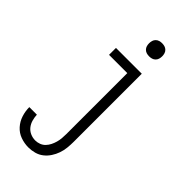

<svg xmlns="http://www.w3.org/2000/svg" viewBox="-289 -799 1078 1078"><g transform="rotate(45 250.0 -259.5)"><path d="M185 213Q153 213 122.5 202Q92 191 70.5 167Q49 143 39 112Q29 81 29 49H89Q90 69 95.5 89Q101 109 113.5 125Q126 141 145 149.5Q164 158 185 158Q201 158 217 152Q233 146 244.5 134Q256 122 263.5 107Q271 92 275.5 76Q280 60 281.5 43.5Q283 27 283 10V-475H138V-530H343V10Q343 34 340.5 58.5Q338 83 330 106Q322 129 308.5 149.5Q295 170 276 185Q257 200 233 206.5Q209 213 185 213ZM303 -628Q292 -628 282 -631Q272 -634 264.5 -641.5Q257 -649 254 -659Q251 -669 251 -680Q251 -691 254 -701Q257 -711 264.5 -718.5Q272 -726 282 -729Q292 -732 303 -732Q314 -732 324 -729Q334 -726 341.5 -718.5Q349 -711 352 -701Q355 -691 355 -680Q355 -669 352 -659Q349 -649 341.5 -641.5Q334 -634 324 -631Q314 -628 303 -628Z"/></g></svg>

Font: Iosevka Slab Light
Style: Regular
Weight: 300
Monospace: yes
Designer: Belleve Invis
Foundry: Belleve Invis
Version: Version 11.1.0; ttfautohint (v1.8.3)